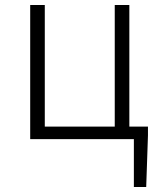

<svg xmlns="http://www.w3.org/2000/svg" viewBox="-20 -553 633 763"><path d="M494 -50V-533H436V-50H158V-533H100V0H512V190H561L568 -15V-50Z"/></svg>

Font: Spoqa Han Sans Neo Light
Style: Regular
Weight: 300
Designer: [Spoqa Han Sans Neo] Dong-huui Kim  Younghwa Kang  Yujin Lee  [Noto Sans] Ryoko NISHIZUKA  (kana & ideographs); Paul D. 
Foundry: Spoqa (http://www.spoqa-han-sans.com)
Version: Version 1.000